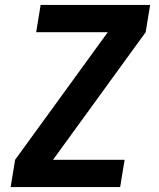

<svg xmlns="http://www.w3.org/2000/svg" viewBox="-20 -755 640 775"><path d="M23 0 41 -110 415 -625H126L144 -735H586L568 -625L194 -110H483L465 0Z"/></svg>

Font: Iosevka Extrabold Extended
Style: Italic
Weight: 800
Width: 7
Italic angle: -9°
Monospace: yes
Designer: Belleve Invis
Foundry: Belleve Invis
Version: Version 32.5.0; ttfautohint (v1.8.4)